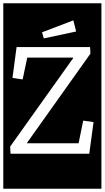

<svg xmlns="http://www.w3.org/2000/svg" viewBox="-32 -937 638 1170"><path d="M512 0 538 -193 475 -202 447 -64H133V-67L519 -610L517 -650H69L44 -462L106 -453L134 -586H414V-583L30 -44L32 0ZM-12 -917H586V213H-12ZM432 -745 415 -813 224 -740 235 -703Z"/></svg>

Font: Zilla Slab Regular Highlight
Style: Regular
Weight: 410
Designer: Typotheque Type Foundry
Foundry: Typotheque type foundry
Version: Version 1.0; 2017